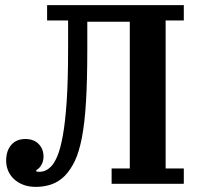

<svg xmlns="http://www.w3.org/2000/svg" viewBox="-20 -718 783 750"><path d="M120 12Q91 12 69 3Q47 -6 32.5 -20.5Q18 -35 11 -53Q4 -71 4 -90Q4 -129 24 -152Q44 -175 79 -175Q112 -175 131 -155.5Q150 -136 150 -106Q150 -88 141.5 -73.5Q133 -59 122 -54V-48Q126 -47 135 -47Q159 -47 179 -67Q192 -80 204 -108Q216 -136 225.5 -188.5Q235 -241 240.5 -322.5Q246 -404 246 -526V-638H164V-698H698V-638H627V-60H698V0H416V-60H487V-633H321V-527Q321 -405 316 -321.5Q311 -238 300 -181Q289 -124 272.5 -89.5Q256 -55 233 -31Q210 -8 181.5 2Q153 12 120 12Z"/></svg>

Font: IBM Plex Serif SmBld
Style: Regular
Weight: 600
Designer: Mike Abbink, Paul van der Laan, Pieter van Rosmalen
Foundry: Bold Monday
Version: Version 3.001